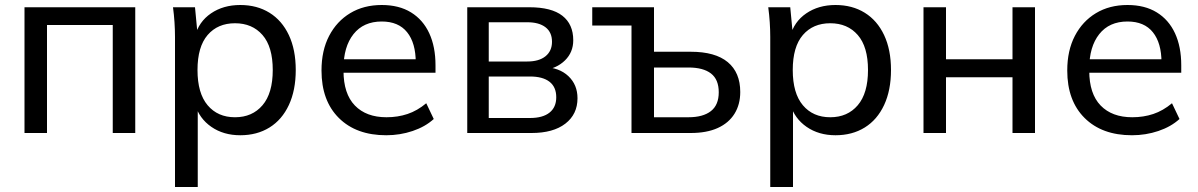

<svg xmlns="http://www.w3.org/2000/svg" viewBox="-20 -532 4794 768"><path d="M78 0V-503H521V0H431V-432H168V0Z M680 216V-384Q680 -413 678 -443Q676 -473 672 -503H760L771 -387H760Q775 -445 824 -478.5Q873 -512 941 -512Q1008 -512 1058 -481Q1108 -450 1135.5 -391.5Q1163 -333 1163 -252Q1163 -171 1135.5 -112Q1108 -53 1058 -22Q1008 9 941 9Q874 9 825.5 -24.5Q777 -58 760 -115H771V216ZM920 -63Q989 -63 1030 -111Q1071 -159 1071 -252Q1071 -345 1030 -392Q989 -439 920 -439Q851 -439 810.5 -392Q770 -345 770 -252Q770 -159 810.5 -111Q851 -63 920 -63Z M1525 9Q1405 9 1335.5 -60Q1266 -129 1266 -250Q1266 -330 1296.5 -388.5Q1327 -447 1381 -479.5Q1435 -512 1507 -512Q1576 -512 1624 -482.5Q1672 -453 1697 -399Q1722 -345 1722 -271V-241H1337V-295H1660L1643 -282Q1643 -360 1608.5 -403Q1574 -446 1507 -446Q1434 -446 1394 -395.5Q1354 -345 1354 -258V-249Q1354 -157 1399.5 -110Q1445 -63 1526 -63Q1571 -63 1610 -76Q1649 -89 1685 -119L1715 -56Q1681 -25 1630.5 -8Q1580 9 1525 9Z M1849 0V-503H2097Q2186 -503 2229.5 -469Q2273 -435 2273 -371Q2273 -323 2240 -290.5Q2207 -258 2154 -251V-264Q2217 -262 2253.5 -227.5Q2290 -193 2290 -139Q2290 -75 2241.5 -37.5Q2193 0 2106 0ZM1935 -60H2100Q2151 -60 2178 -81.5Q2205 -103 2205 -143Q2205 -184 2178 -205Q2151 -226 2100 -226H1935ZM1935 -286H2089Q2136 -286 2162 -307Q2188 -328 2188 -365Q2188 -403 2162 -423Q2136 -443 2089 -443H1935Z M2506 0V-430H2349V-503H2596V-325H2743Q2841 -325 2891 -283.5Q2941 -242 2941 -164Q2941 -114 2918 -77Q2895 -40 2851 -20Q2807 0 2743 0ZM2596 -63H2734Q2792 -63 2823.5 -87.5Q2855 -112 2855 -163Q2855 -214 2824 -238Q2793 -262 2734 -262H2596Z M3061 216V-384Q3061 -413 3059 -443Q3057 -473 3053 -503H3141L3152 -387H3141Q3156 -445 3205 -478.5Q3254 -512 3322 -512Q3389 -512 3439 -481Q3489 -450 3516.5 -391.5Q3544 -333 3544 -252Q3544 -171 3516.5 -112Q3489 -53 3439 -22Q3389 9 3322 9Q3255 9 3206.5 -24.5Q3158 -58 3141 -115H3152V216ZM3301 -63Q3370 -63 3411 -111Q3452 -159 3452 -252Q3452 -345 3411 -392Q3370 -439 3301 -439Q3232 -439 3191.5 -392Q3151 -345 3151 -252Q3151 -159 3191.5 -111Q3232 -63 3301 -63Z M3674 0V-503H3764V-295H4030V-503H4120V0H4030V-223H3764V0Z M4508 9Q4388 9 4318.5 -60Q4249 -129 4249 -250Q4249 -330 4279.5 -388.5Q4310 -447 4364 -479.5Q4418 -512 4490 -512Q4559 -512 4607 -482.5Q4655 -453 4680 -399Q4705 -345 4705 -271V-241H4320V-295H4643L4626 -282Q4626 -360 4591.5 -403Q4557 -446 4490 -446Q4417 -446 4377 -395.5Q4337 -345 4337 -258V-249Q4337 -157 4382.5 -110Q4428 -63 4509 -63Q4554 -63 4593 -76Q4632 -89 4668 -119L4698 -56Q4664 -25 4613.5 -8Q4563 9 4508 9Z"/></svg>

Font: Mulish Medium
Style: Regular
Weight: 500
Designer: Vernon Adams
Foundry: Vernon Adams
Version: Version 3.603; ttfautohint (v1.8.3)